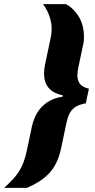

<svg xmlns="http://www.w3.org/2000/svg" viewBox="-86 -763 460 933"><path d="M-66 150Q-43 129 -25 110Q-7 91 6 70.5Q19 50 28.5 25Q38 0 45 -34L69 -148Q77 -186 95.5 -216Q114 -246 144.5 -266.5Q175 -287 218 -293L219 -300Q171 -310 149.5 -337Q128 -364 128 -404Q128 -414 129 -424Q130 -434 132 -445L156 -559Q161 -580 163 -595.5Q165 -611 165 -624Q165 -645 160 -665Q155 -685 146 -705Q137 -725 123 -743H234Q255 -732 271.5 -715Q288 -698 299.5 -677.5Q311 -657 316.5 -633.5Q322 -610 322 -586Q322 -577 321.5 -568Q321 -559 319 -550L295 -437Q293 -426 291.5 -416Q290 -406 290 -397Q290 -372 302.5 -355.5Q315 -339 346 -332L331 -261Q297 -255 278 -241.5Q259 -228 250 -207.5Q241 -187 235 -157L210 -38Q201 2 185.5 32Q170 62 148.5 83.5Q127 105 101 121Q75 137 45 150Z"/></svg>

Font: Saira SemiCondensed Black
Style: Italic
Weight: 900
Width: 4
Italic angle: -12°
Designer: Hector Gatti with collaboration of the Omnibus-Type team
Foundry: Omnibus-Type
Version: Version 1.101